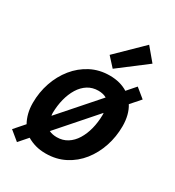

<svg xmlns="http://www.w3.org/2000/svg" viewBox="-197 -908 966 1061"><g transform="rotate(30 286.5 -377.5)"><path d="M76.2 38 17 -10.5 73 -74.2Q59 -99 51.4 -128.9Q43.8 -158.8 43.8 -194Q43.8 -261.5 64.8 -323Q85.8 -384.5 124.6 -432.6Q163.5 -480.8 217.5 -509Q271.5 -537.2 337.5 -537.2Q371.8 -537.2 400.9 -529.4Q430 -521.5 453.2 -506.8L501 -561.5L560.2 -513.2L506.8 -452.5Q522.2 -428.2 530.1 -396.9Q538 -365.5 538 -330Q538 -262.5 517.5 -200.9Q497 -139.2 458.9 -91.1Q420.8 -43 366.4 -14.8Q312 13.5 244.2 13.5Q208 13.5 178.5 5Q149 -3.5 125.2 -18ZM253 -95.2Q290.5 -95.2 319.9 -113.8Q349.2 -132.2 369.2 -164.8Q389.2 -197.2 399.9 -239Q410.5 -280.8 411.2 -327.5Q411.2 -331.2 411 -335Q410.8 -338.8 410.2 -341.2L203.2 -105.5Q224.8 -95.2 253 -95.2ZM168.8 -183.2 377.5 -420.5Q366.2 -427.2 352.6 -430.2Q339 -433.2 325 -433.2Q287.5 -433.2 258.1 -414.8Q228.8 -396.2 208.8 -363.8Q188.8 -331.2 178.1 -289.4Q167.5 -247.5 166.8 -201Q166.8 -196.5 167.2 -192Q167.8 -187.5 168.8 -183.2ZM331.8 -577.5 278.8 -635.5 440 -793.2 508.2 -711.8Z"/></g></svg>

Font: Ubuntu Sans
Style: Italic
Weight: 400
Italic angle: -13.5°
Designer: Dalton Maag Ltd
Foundry: Dalton Maag Ltd
Version: Version 1.006